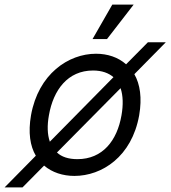

<svg xmlns="http://www.w3.org/2000/svg" viewBox="-54 -750 744 836"><path d="M-34 66H44L138 -29C173 1 220 16 270 16C390 16 520 -68 552 -248C565 -324 556 -383 531 -427L668 -566H590L495 -470C460 -501 414 -516 364 -516C244 -516 113 -428 81 -248C68 -173 77 -114 102 -72ZM159 -248C178 -358 241 -443 351 -443C390 -443 419 -432 440 -414L163 -133C152 -165 151 -204 159 -248ZM194 -86 471 -366C482 -334 483 -293 475 -248C456 -138 393 -57 283 -57C244 -57 214 -67 194 -86ZM349 -580H412L528 -730H435Z"/></svg>

Font: Uncut Sans
Style: Italic
Weight: 400
Italic angle: -10°
Designer: Kasper Nordkvist
Foundry: Uncut Type
Version: Version 1.111;FEAKit 1.0